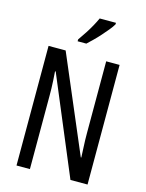

<svg xmlns="http://www.w3.org/2000/svg" viewBox="-137 -1025 843 1107"><g transform="rotate(15 284.5 -471.5)"><path d="M497 0H395L151 -582H147Q149 -555 150.5 -529.5Q152 -504 152.5 -481.5Q153 -459 153 -438V0H73V-714H175L419 -141H422Q421 -171 419.5 -196.5Q418 -222 417.5 -244.5Q417 -267 417 -286V-714H497ZM414 -934Q405 -918 388.5 -898Q372 -878 353 -856.5Q334 -835 314.5 -816Q295 -797 280 -783H228V-794Q247 -821 263.5 -846.5Q280 -872 293.5 -896.5Q307 -921 317 -943H414Z"/></g></svg>

Font: Noto Sans Thai ExtraCondensed
Style: Regular
Weight: 400
Width: 2
Designer: Monotype Design Team
Foundry: Monotype Imaging Inc.
Version: Version 2.002